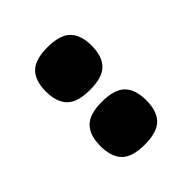

<svg xmlns="http://www.w3.org/2000/svg" viewBox="-21 -936 506 506"><g transform="rotate(45 232.0 -683.5)"><path d="M334 -598Q294 -598 274 -617.5Q254 -637 254 -683Q254 -730 274 -749.5Q294 -769 334 -769Q374 -769 394 -749.5Q414 -730 414 -683Q414 -637 394 -617.5Q374 -598 334 -598ZM130 -598Q91 -598 71 -617.5Q51 -637 51 -683Q51 -730 71 -749.5Q91 -769 130 -769Q170 -769 190 -749.5Q210 -730 210 -683Q210 -637 190 -617.5Q170 -598 130 -598Z"/></g></svg>

Font: Georama ExtraCondensed Thin ExtraBold
Style: Regular
Weight: 800
Version: Version 1.001